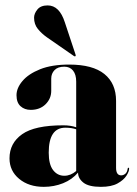

<svg xmlns="http://www.w3.org/2000/svg" viewBox="-20 -698 518 727"><path d="M16 -98.5Q16 -156 63.8 -189.8Q111.5 -223.5 219.5 -223.5Q248 -223.5 268.5 -216V-389Q268.5 -416 256.5 -430.8Q244.5 -445.5 223.5 -445.5Q199 -445.5 186.5 -432.5Q174 -419.5 174 -400.5V-354Q174 -324.5 152.5 -303.2Q131 -282 96.5 -282Q73 -282 57.8 -295.8Q42.5 -309.5 42.5 -337.5Q42.5 -364.5 65 -391.2Q87.5 -418 131.8 -435.8Q176 -453.5 242 -453.5Q331 -453.5 375.2 -417.8Q419.5 -382 419.5 -316V-62.5Q419.5 -34 439 -34Q447 -34 454.2 -39.8Q461.5 -45.5 463.5 -59.5Q464 -63 466 -63Q469 -63 469 -59.5Q469 -49 458.8 -32.8Q448.5 -16.5 425.2 -3.5Q402 9.5 362 9.5Q316 9.5 295.8 -6.5Q275.5 -22.5 275.5 -44.5Q253 -18 218.8 -4.2Q184.5 9.5 146 9.5Q89 9.5 52.5 -20.8Q16 -51 16 -98.5ZM164.5 -120Q164.5 -75.5 181 -54Q197.5 -32.5 223.5 -32.5Q247.5 -32.5 268.5 -50.5V-208.5Q250.5 -214.5 227.5 -214.5Q164.5 -214.5 164.5 -120ZM225.5 -613.5 266 -491.5Q267.5 -487 266 -485.5Q264 -483.5 260.5 -485.5L158 -556.5Q138 -570.5 123.5 -588.2Q109 -606 109 -631Q109 -646.5 121.5 -662Q134 -677.5 160.5 -677.5Q205 -677.5 225.5 -613.5Z"/></svg>

Font: Fraunces 144pt
Style: Bold
Weight: 700
Version: Version 1.000;[b76b70a41]